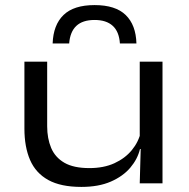

<svg xmlns="http://www.w3.org/2000/svg" viewBox="-20 -721 744 755"><path d="M165.5 -478.5V-224.5Q165.5 -176.5 181.2 -139.2Q197 -102 233.2 -81Q269.5 -60 331.5 -60Q388 -60 430 -79.2Q472 -98.5 498.5 -130.8Q525 -163 534 -203L548 -135H530.5Q521 -95.5 492.5 -61.8Q464 -28 416 -7Q368 14 300 14Q219 14 169.8 -13.2Q120.5 -40.5 98.2 -92Q76 -143.5 76 -215V-478.5ZM619 -478.5V0H529.5L533.5 -144L529.5 -154.5V-478.5ZM352 -701Q434 -701 474.2 -662Q514.5 -623 516.5 -550H451.5Q448.5 -596.5 423.2 -619.5Q398 -642.5 352 -642.5Q305 -642.5 280.2 -619.2Q255.5 -596 252 -550H187Q189.5 -623 229.8 -662Q270 -701 352 -701Z"/></svg>

Font: Anek Latin Expanded
Style: Regular
Weight: 400
Width: 7
Designer: Yesha Goshar
Foundry: Ek Type
Version: Version 1.003